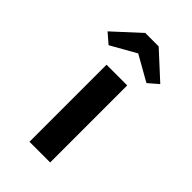

<svg xmlns="http://www.w3.org/2000/svg" viewBox="-232 -851 932 932"><g transform="rotate(45 233.5 -385.5)"><path d="M163 0V-529H305V0ZM103 -603 52 -647 187 -771H279L414 -647L363 -603L218 -685H248Z"/></g></svg>

Font: Lexend Peta SemiBold
Style: Regular
Weight: 600
Designer: Bonnie Shaver-Troup, Thomas Jockin
Foundry: Lexend
Version: Version 1.007